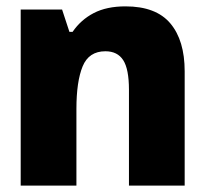

<svg xmlns="http://www.w3.org/2000/svg" viewBox="-20 -583 640 603"><path d="M45 0V-553H175L198 -483H208Q234 -521 274.5 -542Q315 -563 374 -563Q470 -563 515 -509.5Q560 -456 560 -359V0H385V-301Q385 -366 367 -394Q349 -422 311 -422Q259 -422 239.5 -374.5Q220 -327 220 -241V0Z"/></svg>

Font: Noto Sans Mono Black
Style: Regular
Weight: 900
Designer: Monotype Design Team
Foundry: Monotype Imaging Inc.
Version: Version 2.014